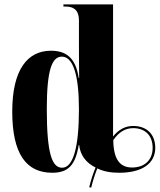

<svg xmlns="http://www.w3.org/2000/svg" viewBox="-20 -780 730 878"><path d="M388 76 397 78C405 46 414 17 425 -10C453 4 486 10 525 10C631 10 690 -33 690 -104C690 -166 651 -204 589 -204C553 -204 523 -188 497 -156V-760H270V-750H280C308 -750 341 -742 341 -686V-587C341 -552 341 -501 342 -423H340C326 -518 280 -548 213 -548C106 -548 36 -462 36 -270C36 -76 100 10 219 10C290 10 325 -23 340 -117H342C347 -70 374 -35 417 -14C406 13 396 42 388 76ZM264 -13C218 -13 194 -77 194 -281C194 -462 218 -521 263 -521C314 -521 341 -438 341 -280C341 -104 314 -13 264 -13ZM584 -14C528 -14 499 -52 498 -139C523 -176 553 -194 589 -194C644 -194 678 -160 678 -104C678 -49 642 -14 584 -14Z"/></svg>

Font: Noto Serif Display Condensed ExtraBold
Style: Regular
Weight: 800
Width: 3
Designer: Monotype Design Team
Foundry: Monotype Imaging Inc.
Version: Version 2.009